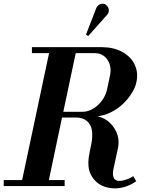

<svg xmlns="http://www.w3.org/2000/svg" viewBox="-44 -1002 797 1034"><path d="M-23.9 0V-32.2H75.2L220.2 -715.8H127.9V-748H504.9Q566.9 -748 613.5 -722.9Q660.2 -697.8 680.9 -654.8Q701.7 -611.8 690.9 -561Q685.1 -531.7 666 -501Q647 -470.2 619.9 -443.8Q592.8 -417.5 555.9 -398.7Q519 -379.9 481 -376Q538.6 -362.3 571.3 -312Q604 -261.7 590.8 -202.1L567.9 -96.2Q564.9 -83 564.2 -72.5Q563.5 -62 565.4 -54.9Q567.4 -47.9 569.6 -42.5Q571.8 -37.1 576.9 -34.4Q582 -31.7 585.4 -29.5Q588.9 -27.3 595.9 -27.8Q603 -28.3 606.2 -28.1Q609.4 -27.8 616.7 -29.8Q624 -31.7 625.5 -32Q627 -32.2 632.8 -34.2Q653.3 -39.6 673.8 -53.2L689.9 -25.9Q622.6 20 552 11Q481.4 2 448.2 -56.2Q435.5 -78.6 432.9 -103.8Q430.2 -128.9 433.8 -154.1Q437.5 -179.2 449.2 -233.9Q455.6 -272 450.7 -302Q445.8 -332 423.6 -350.6Q401.4 -369.1 365.2 -369.1H290L219.2 -32.2H304.2V0ZM296.9 -399.9H398.9Q443.8 -399.9 482.9 -435.8Q522 -471.7 533.2 -522.9L547.9 -592.8Q559.1 -643.6 534.9 -679.7Q510.7 -715.8 465.8 -715.8H363.8ZM418.9 -814.9 475.1 -960Q484.4 -978 501.5 -981.2Q518.6 -984.4 528.8 -974.1Q540 -964.8 541.7 -950.4Q543.5 -936 535.2 -924.8L431.2 -808.1Z"/></svg>

Font: Fin Serif Display
Style: Italic
Weight: 400
Italic angle: -12°
Designer: J. Blake Harris
Version: Version 1.006;FEAKit 1.0